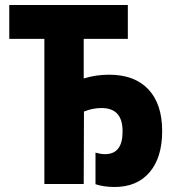

<svg xmlns="http://www.w3.org/2000/svg" viewBox="-20 -734 700 766"><path d="M437 12Q415 12 395.5 9Q376 6 361 1V-125Q372 -122 381 -120.5Q390 -119 399 -119Q470 -119 469 -211Q469 -303 385 -303Q350 -303 315 -289L314 0H157V-579H17V-714H490V-579H314V-421Q363 -436 415 -436Q517 -436 572 -377.5Q627 -319 627 -211Q627 -106 577 -47Q527 12 437 12Z"/></svg>

Font: Noto Sans Condensed ExtraBold
Style: Regular
Weight: 800
Width: 3
Designer: Monotype Design Team
Foundry: Monotype Imaging Inc.
Version: Version 2.013; ttfautohint (v1.8.4.7-5d5b)